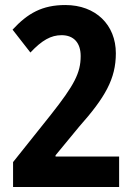

<svg xmlns="http://www.w3.org/2000/svg" viewBox="-20 -744 540 764"><path d="M454 0V-121H201V-126L295 -240C398 -356 441 -430 441 -532C441 -645 361 -724 240 -724C148 -724 90 -691 30 -626L101 -535C147 -584 183 -604 225 -604C274 -604 301 -573 301 -521C301 -454 276 -406 182 -287L32 -99V0Z"/></svg>

Font: Noto Sans Myanmar Condensed
Style: Bold
Weight: 700
Width: 3
Designer: Monotype Design Team
Foundry: Monotype Imaging Inc.
Version: Version 2.107